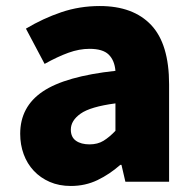

<svg xmlns="http://www.w3.org/2000/svg" viewBox="-20 -603 646 637"><path d="M215 14Q176 14 145 0.5Q114 -13 92 -36.5Q70 -60 58.5 -91.5Q47 -123 47 -159Q47 -249 122 -299.5Q197 -350 363 -368Q360 -403 340.5 -422Q321 -441 277 -441Q243 -441 207 -428Q171 -415 128 -391L66 -508Q123 -542 183.5 -562.5Q244 -583 311 -583Q422 -583 481.5 -520Q541 -457 541 -323V0H396L383 -56H379Q344 -25 303.5 -5.5Q263 14 215 14ZM277 -124Q304 -124 323.5 -136Q343 -148 363 -169V-260Q280 -249 247.5 -226Q215 -203 215 -173Q215 -148 232 -136Q249 -124 277 -124Z"/></svg>

Font: Kinto Sans Black
Style: Regular
Weight: 900
Designer: Authors: Ryoko NISHIZUKA  (kana & ideographs); Paul D. Hunt (Latin, Greek & Cyrillic); Wenlong ZHANG  (bopomofo); Sandol
Foundry: Adobe Systems Incorporated, ookami Inc.
Version: Version 0.001